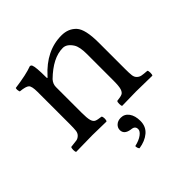

<svg xmlns="http://www.w3.org/2000/svg" viewBox="-189 -642 1018 1018"><g transform="rotate(-45 320.0 -133.5)"><path d="M212 -389Q303 -490 417 -490Q469 -490 500 -456Q530 -423 530 -322V-126Q530 -94 532 -77.5Q534 -61 544 -51.5Q554 -42 566.5 -39.5Q579 -37 607 -35Q611 -30 611 -16Q611 -2 607 2Q521 0 486 0Q465 0 381 2Q377 -2 377 -16Q377 -30 381 -35Q410 -38 421 -43.5Q432 -49 437.5 -66.5Q443 -84 443 -126V-325Q443 -378 428 -402Q405 -438 375 -438Q301 -438 220 -359Q203 -340 203 -317V-126Q203 -84 208 -66.5Q213 -49 224 -43.5Q235 -38 263 -35Q268 -30 268 -16Q268 -2 263 2Q179 0 159 0Q118 0 36 2Q32 -2 32 -16Q32 -30 36 -35Q66 -38 78.5 -40Q91 -42 101.5 -52Q112 -62 114 -78Q116 -94 116 -126V-368Q116 -410 104.5 -421Q93 -432 51 -436Q45 -453 49 -464Q139 -476 183 -493Q191 -493 195 -485Q203 -467 203 -389Q203 -377 212 -389ZM331 41Q359 41 376 64.5Q393 88 393 127Q393 169 363.5 194Q334 219 287 226Q279 218 279 202Q314 194 334 179Q354 164 354 149Q354 139 349.5 133.5Q345 128 339 126Q333 124 323 123Q281 116 281 84Q281 66 295 53.5Q309 41 331 41Z"/></g></svg>

Font: Libertinus Mono
Style: Regular
Weight: 400
Designer: Philipp H. Poll
Foundry: Khaled Hosny
Version: Version 6.7